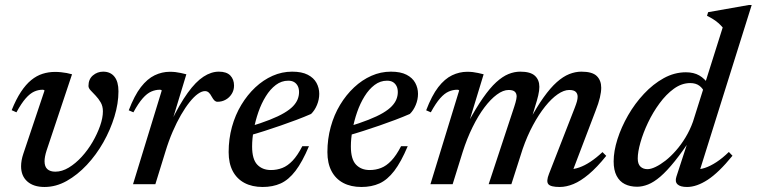

<svg xmlns="http://www.w3.org/2000/svg" viewBox="-20 -734 3015 765"><path d="M452 -370Q452 -322 436 -269.5Q420 -217 391.8 -167Q363.5 -117 326 -77Q288.5 -37 245.8 -13Q203 11 157.5 11Q113.5 11 88.8 -11Q64 -33 64 -71.5Q64 -95 73 -121.5L157.5 -373.5Q156 -375 154.2 -375.8Q152.5 -376.5 150 -376.5Q132.5 -376.5 116 -369Q99.5 -361.5 82.5 -342.2Q65.5 -323 45.5 -286.5L26.5 -295Q44 -338.5 63.5 -368Q83 -397.5 104.5 -415Q126 -432.5 149.8 -440Q173.5 -447.5 199.5 -447.5Q212 -447.5 223.5 -446.2Q235 -445 246 -443Q257 -441 267 -438L165.5 -134Q161.5 -121.5 159.5 -110.8Q157.5 -100 157.5 -91.5Q157.5 -70 168.8 -60Q180 -50 200.5 -50Q227 -50 254 -66.2Q281 -82.5 305.5 -109.2Q330 -136 348.8 -168.2Q367.5 -200.5 378.8 -232.5Q390 -264.5 390 -290.5Q390 -311 381.2 -326Q372.5 -341 361.2 -352.8Q350 -364.5 341.2 -373.8Q332.5 -383 332.5 -391.5Q332.5 -418.5 350.2 -433.5Q368 -448.5 391 -448.5Q420 -448.5 436 -428.5Q452 -408.5 452 -370Z M624.5 -373.5Q623.5 -375 621.8 -375.8Q620 -376.5 617 -376.5Q599.5 -376.5 582.8 -369.2Q566 -362 548.8 -342.5Q531.5 -323 511.5 -286.5L493 -294.5Q515.5 -353.5 541.2 -386.8Q567 -420 596.2 -434Q625.5 -448 656.5 -448Q668.5 -448 679.2 -446.8Q690 -445.5 700.5 -443.2Q711 -441 722.5 -438L664 -245L661 -248Q696 -320 728 -364.2Q760 -408.5 790.8 -428.5Q821.5 -448.5 852 -448.5Q883 -448.5 897.8 -433Q912.5 -417.5 912.5 -393Q912.5 -374.5 903.2 -359.8Q894 -345 879.2 -336.8Q864.5 -328.5 846.5 -328.5Q840 -328.5 834.8 -333.2Q829.5 -338 823.5 -349Q817.5 -360.5 811.2 -365.8Q805 -371 796.5 -371Q784 -371 768.2 -359.8Q752.5 -348.5 735.5 -327.2Q718.5 -306 701.2 -276.2Q684 -246.5 668 -209.5Q652 -172.5 639 -129.5L599 0H510Z M1128.5 -412.5Q1101.5 -412.5 1079 -395.5Q1056.5 -378.5 1039 -350.2Q1021.5 -322 1009.5 -287.5Q997.5 -253 991 -217.2Q984.5 -181.5 984.5 -150.5Q984.5 -99.5 1005 -78Q1025.5 -56.5 1059.5 -56.5Q1083.5 -56.5 1104.8 -64.8Q1126 -73 1145.8 -93.8Q1165.5 -114.5 1184.5 -151.5H1211Q1184.5 -88.5 1157.2 -53Q1130 -17.5 1098.5 -3.2Q1067 11 1026.5 11Q984.5 11 954 -5.2Q923.5 -21.5 907.2 -52.5Q891 -83.5 891 -128Q891 -180.5 904.2 -228.5Q917.5 -276.5 941.5 -316.2Q965.5 -356 997.2 -385.8Q1029 -415.5 1066.2 -432Q1103.5 -448.5 1144 -448.5Q1182.5 -448.5 1206.2 -436.2Q1230 -424 1241 -403.8Q1252 -383.5 1252 -360Q1252 -337.5 1243 -315.8Q1234 -294 1219.5 -280Q1192 -268 1161.5 -256.5Q1131 -245 1099.2 -234Q1067.5 -223 1034.8 -212.5Q1002 -202 970 -193L971.5 -228.5Q1020 -243 1054.8 -256.8Q1089.5 -270.5 1112.2 -284Q1135 -297.5 1147.8 -311Q1160.5 -324.5 1166 -338.5Q1171.5 -352.5 1171.5 -367Q1171.5 -381 1166.5 -391Q1161.5 -401 1152.2 -406.8Q1143 -412.5 1128.5 -412.5Z M1522 -412.5Q1495 -412.5 1472.5 -395.5Q1450 -378.5 1432.5 -350.2Q1415 -322 1403 -287.5Q1391 -253 1384.5 -217.2Q1378 -181.5 1378 -150.5Q1378 -99.5 1398.5 -78Q1419 -56.5 1453 -56.5Q1477 -56.5 1498.2 -64.8Q1519.5 -73 1539.2 -93.8Q1559 -114.5 1578 -151.5H1604.5Q1578 -88.5 1550.8 -53Q1523.5 -17.5 1492 -3.2Q1460.5 11 1420 11Q1378 11 1347.5 -5.2Q1317 -21.5 1300.8 -52.5Q1284.5 -83.5 1284.5 -128Q1284.5 -180.5 1297.8 -228.5Q1311 -276.5 1335 -316.2Q1359 -356 1390.8 -385.8Q1422.5 -415.5 1459.8 -432Q1497 -448.5 1537.5 -448.5Q1576 -448.5 1599.8 -436.2Q1623.5 -424 1634.5 -403.8Q1645.5 -383.5 1645.5 -360Q1645.5 -337.5 1636.5 -315.8Q1627.5 -294 1613 -280Q1585.5 -268 1555 -256.5Q1524.5 -245 1492.8 -234Q1461 -223 1428.2 -212.5Q1395.5 -202 1363.5 -193L1365 -228.5Q1413.5 -243 1448.2 -256.8Q1483 -270.5 1505.8 -284Q1528.5 -297.5 1541.2 -311Q1554 -324.5 1559.5 -338.5Q1565 -352.5 1565 -367Q1565 -381 1560 -391Q1555 -401 1545.8 -406.8Q1536.5 -412.5 1522 -412.5Z M2255.5 -36.5 2249 -59.5Q2267 -59.5 2288 -66.8Q2309 -74 2332.5 -89.5Q2356 -105 2380.5 -128L2395.5 -113Q2358.5 -67 2326 -39.8Q2293.5 -12.5 2265 -0.8Q2236.5 11 2210 11Q2174 11 2164.8 -0.2Q2155.5 -11.5 2167.5 -41.5L2270 -304.5Q2276 -320 2278.8 -330.2Q2281.5 -340.5 2281.5 -348.5Q2281.5 -361 2273.8 -368.2Q2266 -375.5 2248 -375.5Q2227 -375.5 2202.2 -358.5Q2177.5 -341.5 2152.2 -310Q2127 -278.5 2103.8 -235.5Q2080.5 -192.5 2062.5 -140.5L2017.5 0H1927L2029 -309Q2032 -318 2034 -325.5Q2036 -333 2037.2 -339Q2038.5 -345 2038.5 -349.5Q2038.5 -362 2031 -368.8Q2023.5 -375.5 2006.5 -375.5Q1984.5 -375.5 1959.8 -357.2Q1935 -339 1910 -305.8Q1885 -272.5 1862.8 -227.2Q1840.5 -182 1823.5 -128.5L1783.5 0H1695L1809.5 -373.5Q1808.5 -375 1806.8 -375.8Q1805 -376.5 1802 -376.5Q1784.5 -376.5 1767.8 -369.2Q1751 -362 1733.8 -342.5Q1716.5 -323 1696.5 -286.5L1678 -294.5Q1700.5 -353.5 1726.2 -386.8Q1752 -420 1781.2 -434Q1810.5 -448 1841.5 -448Q1853.5 -448 1864 -446.8Q1874.5 -445.5 1885 -443.2Q1895.5 -441 1907 -438L1846.5 -239.5L1843 -242Q1876 -303 1904 -343.2Q1932 -383.5 1957.2 -406.5Q1982.5 -429.5 2006 -439Q2029.5 -448.5 2053 -448.5Q2093.5 -448.5 2111.2 -432.2Q2129 -416 2129 -388Q2129 -373 2124.5 -353.8Q2120 -334.5 2112 -309.5L2095 -252.5H2089Q2119 -308.5 2146 -346.2Q2173 -384 2198.2 -406.5Q2223.5 -429 2248 -438.8Q2272.5 -448.5 2296.5 -448.5Q2340 -448.5 2357.8 -431Q2375.5 -413.5 2375.5 -384.5Q2375.5 -367.5 2370.2 -345.2Q2365 -323 2353 -292.5Z M2786.5 -365.5Q2781 -381.5 2766.8 -392.2Q2752.5 -403 2730 -403Q2696 -403 2665 -380.5Q2634 -358 2607.8 -322.2Q2581.5 -286.5 2562 -245.5Q2542.5 -204.5 2531.8 -166.5Q2521 -128.5 2521 -102.5Q2521 -80.5 2531.8 -70.2Q2542.5 -60 2560 -60Q2573.5 -60 2592.2 -69Q2611 -78 2631.8 -94.2Q2652.5 -110.5 2673 -133.8Q2693.5 -157 2711.2 -186.2Q2729 -215.5 2741 -249L2859.5 -624.5Q2851 -634.5 2841.8 -642.5Q2832.5 -650.5 2821.5 -657.5Q2810.5 -664.5 2797 -671L2801.5 -685.5L2963 -714H2975L2762.5 -36.5L2749.5 -60Q2767 -58 2788.5 -65Q2810 -72 2834.5 -88Q2859 -104 2884 -128.5L2898.5 -113.5Q2843.5 -46 2799.5 -17.5Q2755.5 11 2717.5 11Q2690.5 11 2679.5 0.5Q2668.5 -10 2675 -30L2728 -192.5H2740.5Q2700.5 -131.5 2668.8 -92Q2637 -52.5 2611 -30.2Q2585 -8 2562.2 1Q2539.5 10 2518.5 10Q2490.5 10 2469.5 -0.5Q2448.5 -11 2436.8 -33.5Q2425 -56 2425 -91Q2425 -131.5 2440.2 -179.5Q2455.5 -227.5 2482.5 -274.5Q2509.5 -321.5 2545.8 -360.2Q2582 -399 2624.5 -422.5Q2667 -446 2713 -446Q2744 -446 2766 -433.5Q2788 -421 2806 -394.5Z"/></svg>

Font: Newsreader 24pt Medium
Style: Italic
Weight: 500
Italic angle: -17°
Designer: Hugues Gentile
Foundry: Production Type
Version: Version 1.003